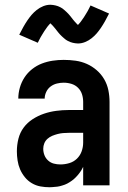

<svg xmlns="http://www.w3.org/2000/svg" viewBox="-20 -780 540 808"><path d="M189 8Q169 8 150 4.5Q131 1 114 -9Q97 -19 84.5 -34.5Q72 -50 64.5 -67.5Q57 -85 54 -104.5Q51 -124 51 -143Q51 -170 57.5 -196Q64 -222 79.5 -243Q95 -264 117.5 -278.5Q140 -293 165 -301.5Q190 -310 216.5 -313.5Q243 -317 269 -317H330V-351Q330 -368 325 -383.5Q320 -399 308.5 -410.5Q297 -422 281 -427Q265 -432 248 -432Q234 -432 219.5 -428.5Q205 -425 193 -416Q181 -407 174.5 -393Q168 -379 168 -365H57Q57 -388 63.5 -411Q70 -434 83 -454Q96 -474 115 -489Q134 -504 156 -512.5Q178 -521 201.5 -524.5Q225 -528 248 -528Q273 -528 298 -524.5Q323 -521 345.5 -511Q368 -501 387 -484.5Q406 -468 418.5 -446.5Q431 -425 436 -400.5Q441 -376 441 -351V0H330V-78Q325 -68 323.5 -65.5Q322 -63 319 -58.5Q316 -54 312.5 -49.5Q309 -45 305.5 -41Q302 -37 298 -33Q294 -29 290 -25.5Q286 -22 281.5 -19Q277 -16 272.5 -13Q268 -10 263 -7.5Q258 -5 253 -3Q248 -1 242.5 0.5Q237 2 232 3.5Q227 5 221.5 5.5Q216 6 210.5 6.5Q205 7 199.5 7.5Q194 8 189 8ZM234 -88Q253 -88 271.5 -93.5Q290 -99 303.5 -112Q317 -125 323.5 -143Q330 -161 330 -180V-221H269Q257 -221 245.5 -220Q234 -219 222.5 -216Q211 -213 200 -208.5Q189 -204 180 -196Q171 -188 166.5 -177Q162 -166 162 -154Q162 -140 167 -127Q172 -114 182.5 -104.5Q193 -95 206.5 -91.5Q220 -88 234 -88ZM308 -597Q302 -597 296.5 -598Q291 -599 286 -600Q281 -601 276 -603Q271 -605 266 -607.5Q261 -610 257.5 -612.5Q254 -615 249.5 -619Q245 -623 240.5 -627Q236 -631 232.5 -635Q229 -639 226 -642.5Q223 -646 220 -650Q217 -654 213 -659Q209 -664 205 -668.5Q201 -673 198.5 -675.5Q196 -678 192 -682Q190 -680 186.5 -676Q183 -672 181 -669.5Q179 -667 177 -664Q175 -661 172.5 -657.5Q170 -654 167.5 -650.5Q165 -647 162.5 -642.5Q160 -638 157 -633.5Q154 -629 151 -623.5Q148 -618 145 -612Q142 -606 139 -600L61 -634Q70 -652 78.5 -667Q87 -682 95.5 -694.5Q104 -707 113 -717.5Q122 -728 134.5 -738Q147 -748 162 -754Q177 -760 192 -760Q198 -760 203.5 -759Q209 -758 214 -757Q219 -756 224 -754Q229 -752 234 -749.5Q239 -747 242.5 -744.5Q246 -742 250.5 -738Q255 -734 259.5 -730Q264 -726 267.5 -722Q271 -718 274 -714.5Q277 -711 280 -707Q283 -703 287 -698Q291 -693 295 -688.5Q299 -684 301.5 -681.5Q304 -679 308 -675Q310 -677 313.5 -681Q317 -685 319 -687.5Q321 -690 323 -693Q325 -696 327.5 -699.5Q330 -703 332.5 -706.5Q335 -710 337.5 -714.5Q340 -719 343 -723.5Q346 -728 349 -733.5Q352 -739 355 -745Q358 -751 361 -757L439 -723Q430 -705 421.5 -690Q413 -675 404.5 -662.5Q396 -650 387 -639.5Q378 -629 365.5 -619Q353 -609 338 -603Q323 -597 308 -597Z"/></svg>

Font: Iosevka SS04
Style: Bold
Weight: 700
Monospace: yes
Designer: Belleve Invis
Foundry: Belleve Invis
Version: Version 19.0.0; ttfautohint (v1.8.4)